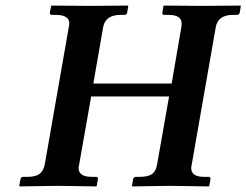

<svg xmlns="http://www.w3.org/2000/svg" viewBox="-20 -666 882 687"><path d="M628.9 -568.8Q629.9 -572.8 629.9 -582Q629.9 -612.8 582 -612.8H567.9Q559.1 -612.8 561 -621.1L564.9 -645L566.9 -646Q665 -645 704.1 -645Q704.1 -645 839.8 -646L841.8 -645L837.9 -621.1Q835.9 -613.3 829.1 -612.8H814Q759.8 -612.8 752 -568.8L666 -77.1Q664.1 -69.3 664.1 -64.9Q664.1 -32.7 711.9 -33.2H727.1Q733.9 -33.2 732.9 -23.9L729 -1L727.1 1Q625 -1 589.8 -1Q589.8 -1 454.1 1L452.1 -1L456.1 -23.9Q458 -32.7 465.8 -33.2H480Q509.8 -33.2 523.9 -43.2Q538.1 -53.2 542 -77.1L585 -320.8H306.2L263.2 -77.1Q261.2 -69.3 261.2 -64.9Q261.2 -32.7 310.1 -33.2H324.2Q331.5 -33.2 330.1 -23.9L326.2 -1L324.2 1Q223.1 -1 187 -1L50.8 1L48.8 -1L53.2 -23.9Q54.2 -32.7 63 -33.2H77.1Q106.9 -33.2 120.8 -43.2Q134.8 -53.2 140.1 -77.1L226.1 -568.8Q228 -576.7 228 -582Q228 -612.8 179.2 -612.8H165Q158.2 -612.8 158.2 -621.1L163.1 -645L165 -646Q262.2 -645 300.8 -645L438 -646L439 -645L435.1 -621.1Q433.1 -613.3 425.8 -612.8H412.1Q356.9 -612.8 349.1 -568.8L314 -367.2H594.2Z"/></svg>

Font: Linux Libertine
Style: Semibold Italic
Weight: 600
Italic angle: -11.5°
Designer: Philipp H. Poll
Foundry: Philipp H. Poll
Version: Version 5.1.2 ; ttfautohint (v0.9)